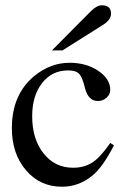

<svg xmlns="http://www.w3.org/2000/svg" viewBox="-20 -698 484 728"><path d="M177 -507 324 -655Q347 -678 366 -678Q401 -678 401 -646Q401 -623 371 -604L217 -507ZM398 -156 412 -147Q369 -63 330 -32Q279 10 215 10Q132 10 78.5 -52.5Q25 -115 25 -212Q25 -339 109 -409Q171 -460 244 -460Q307 -460 352.5 -429.5Q398 -399 398 -357Q398 -340 384 -327.5Q370 -315 351 -315Q316 -315 303 -361L297 -383Q289 -411 277 -421Q265 -431 238 -431Q177 -431 139.5 -383Q102 -335 102 -257Q102 -171 145 -116.5Q188 -62 257 -62Q300 -62 331 -82.5Q362 -103 398 -156Z"/></svg>

Font: STIX MathJax Latin
Style: Regular
Weight: 400
Designer: MicroPress Inc., with final additions and corrections provided by Coen Hoffman, Elsevier (retired)
Version: Version 1.1.1